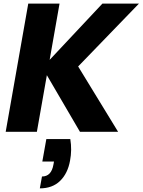

<svg xmlns="http://www.w3.org/2000/svg" viewBox="-20 -722 781 1052"><path d="M233.9 40H365.2Q375 99.6 363.8 158.2Q351.1 228.5 309.1 269.3Q267.1 310.1 198.2 310.1L210 245.1Q261.7 245.1 272.9 179.2L275.9 163.1H211.9ZM418 0 236.8 -310.1 182.1 0H11.2L134.8 -702.1H306.2L252 -394L541 -702.1H741.2L408.2 -357.9L627 0Z"/></svg>

Font: SVN-Poppins
Style: Bold Italic
Weight: 700
Italic angle: -10°
Designer: Ninad Kale (Devanagari), Jonny Pinhorn (Latin)
Foundry: Indian Type Foundry
Version: Version 3.002 2017